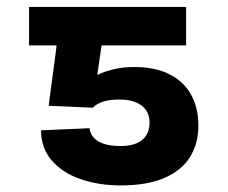

<svg xmlns="http://www.w3.org/2000/svg" viewBox="-20 -534 665 561"><path d="M122.2 -224.9 160.4 -513.7H523.8V-401.4H276.8L264.2 -314.8Q282.4 -324.4 310.7 -331.3Q339 -338.1 370.4 -338.1Q429.2 -339 472.1 -318.5Q515 -298.1 537.3 -259.2Q559.6 -220.4 559.6 -166.5Q559.6 -115.3 535.8 -76.1Q512.1 -36.9 461.2 -14.5Q410.3 7.8 332.3 7.8Q270.6 7.8 217.8 -9.8Q165 -27.3 132.5 -63.7Q99.9 -100 99.9 -153.2L241.7 -159.4Q243.4 -142.7 254.7 -130.9Q265.9 -119 285.4 -113.2Q304.9 -107.3 332.3 -107.3Q361.1 -107.3 379.8 -115.6Q398.5 -123.9 407.8 -139.2Q417 -154.4 417 -175.9Q417 -196.6 407 -211.6Q396.9 -226.6 377.1 -234.9Q357.4 -243.2 330.4 -243.2Q299.8 -243.2 280.8 -236.9Q261.7 -230.6 251.5 -219.2ZM216 -401.4H64.9V-513.7H216Z"/></svg>

Font: Pretendard JP Variable
Style: Regular
Weight: 400
Designer: Base glyphs from Inter by Rasmus Andersson; Hangul glyphs from Noto Sans CJK(Source Han Sans) by Jang Soo-young and Kang
Foundry: Kil Hyung-jin
Version: Version 1.307;Glyphs 3.2 (3192)